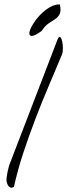

<svg xmlns="http://www.w3.org/2000/svg" viewBox="-20 -868 309 881"><path d="M10.7 -33.2Q8.8 -40 10.3 -52.2Q11.7 -64.5 14.2 -77.1Q16.6 -89.8 19.5 -99.6Q22.5 -109.4 22.5 -110.4L243.2 -684.6Q250 -702.1 255.9 -697.8Q261.7 -693.4 265.1 -679.2Q268.6 -665 268.6 -647Q268.6 -628.9 264.6 -618.2Q233.4 -543.9 201.7 -469.2Q169.9 -394.5 141.1 -318.8Q112.3 -243.2 86.9 -166.5Q61.5 -89.8 43.9 -10.7Q36.1 -5.9 30.8 -6.8Q25.4 -7.8 21 -12.2Q16.6 -16.6 14.2 -22.5Q11.7 -28.3 10.7 -33.2ZM171.9 -726.6Q139.6 -703.1 126.5 -703.1Q113.3 -703.1 114.7 -717.3Q116.2 -731.4 129.4 -753.9Q142.6 -776.4 162.6 -797.9Q182.6 -819.3 207 -834Q231.4 -848.6 254.9 -847.7Q260.7 -818.4 254.4 -804.7Q248 -791 234.9 -781.7Q221.7 -772.5 204.1 -761.2Q186.5 -750 171.9 -726.6Z"/></svg>

Font: Nothing You Could Do
Style: Regular
Weight: 400
Version: Version 1.005